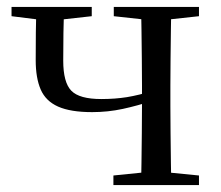

<svg xmlns="http://www.w3.org/2000/svg" viewBox="-20 -536 640 556"><path d="M246.9 -211.3Q184.2 -211.3 148.3 -227.3Q112.4 -243.3 97.9 -276.7Q83.4 -310.1 83.4 -361.7Q83.4 -404.6 83.8 -442Q84.2 -479.5 85.2 -516H166.1Q164.3 -477 163.7 -441Q163.1 -404.9 163.1 -360.4Q163.1 -297.4 186.5 -273.3Q209.9 -249.2 273.2 -249.2Q313.1 -249.2 347.6 -254.7Q382 -260.3 424.5 -273.5V-245.1Q378.5 -229.9 335.5 -220.6Q292.4 -211.3 246.9 -211.3ZM388.2 0Q389.2 -24.4 389.7 -65.3Q390.2 -106.3 390.7 -152Q391.2 -197.7 391.2 -234.5V-288.3Q391.2 -321.7 390.7 -365.7Q390.2 -409.7 389.7 -450.7Q389.2 -491.8 388.2 -516H476.4Q475.4 -491.8 474.9 -450.7Q474.4 -409.7 473.9 -365.7Q473.4 -321.7 473.4 -288.3V-228.5Q473.4 -194.3 473.9 -150.3Q474.4 -106.3 474.9 -65.3Q475.4 -24.4 476.4 0ZM13.4 -489.1V-516H245.7V-489.1L140.3 -477.4H107.1ZM308.4 0V-27.8L414.8 -38.6H447L556.2 -27.8V0ZM309.5 -489.1V-516H556.2V-489.1L448.8 -477.4H416.6Z"/></svg>

Font: Noto Serif KR ExtraLight
Style: Regular
Weight: 200
Designer: Ryoko NISHIZUKA 西塚涼子 (kana & ideographs); Frank Grießhammer (Latin, Greek & Cyrillic); Wenlong ZHANG 张文龙 (bopomofo); San
Foundry: Adobe
Version: Version 2.002-H1;hotconv 1.1.0;makeotfexe 2.6.0